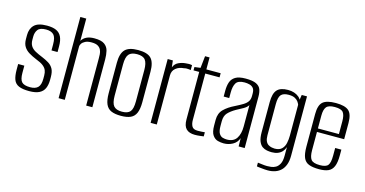

<svg xmlns="http://www.w3.org/2000/svg" viewBox="-77 -976 2738 1439"><g transform="rotate(15 1292.0 -256.5)"><path d="M170 6Q119 6 90 -6.5Q61 -19 50 -48Q39 -77 39 -125V-169H87V-113Q87 -62 105 -43Q123 -24 170 -24Q211 -24 230.5 -44Q250 -64 250 -111V-136Q250 -159 243 -176.5Q236 -194 217 -209Q198 -224 161 -238Q127 -252 101.5 -267.5Q76 -283 61.5 -306Q47 -329 47 -365V-396Q47 -445 76 -474Q105 -503 174 -503Q219 -503 246.5 -490.5Q274 -478 287.5 -450Q301 -422 301 -376V-332H254V-379Q254 -433 234.5 -453Q215 -473 175 -473Q128 -473 111.5 -451Q95 -429 95 -397V-372Q95 -343 107 -324Q119 -305 142.5 -292Q166 -279 201 -265Q230 -253 252.5 -239Q275 -225 288 -202Q301 -179 301 -138V-117Q301 -78 289 -50.5Q277 -23 248.5 -8.5Q220 6 170 6Z M398 0V-630H444V-457Q457 -479 481 -491Q505 -503 542 -503Q596 -503 621 -484.5Q646 -466 653 -436Q660 -406 660 -372V0H612V-364Q612 -380 611 -398Q610 -416 602.5 -432Q595 -448 578 -458Q561 -468 529 -468Q499 -468 480.5 -458.5Q462 -449 454 -436.5Q446 -424 446 -415V0Z M882 7Q836 7 807 -5.5Q778 -18 764.5 -49Q751 -80 751 -133V-370Q751 -441 780.5 -472Q810 -503 882 -503Q954 -503 983 -472.5Q1012 -442 1012 -370V-133Q1012 -81 999 -50Q986 -19 957.5 -6Q929 7 882 7ZM882 -25Q927 -25 945.5 -47Q964 -69 964 -127V-370Q964 -424 946 -447.5Q928 -471 882 -471Q837 -471 818 -448.5Q799 -426 799 -370V-127Q799 -70 818 -47.5Q837 -25 882 -25Z M1112 0V-495H1152L1158 -443Q1170 -473 1196.5 -485Q1223 -497 1250 -499Q1277 -503 1300 -498V-460Q1295 -461 1286.5 -462Q1278 -463 1268 -463Q1258 -463 1248 -460Q1211 -458 1185.5 -437.5Q1160 -417 1160 -381V0Z M1454 1Q1433 1 1416 -4.5Q1399 -10 1387.5 -21.5Q1376 -33 1370.5 -51Q1365 -69 1365 -95V-463H1321V-489L1367 -495L1377 -588H1412V-495H1523V-463H1412V-103Q1412 -73 1423 -53.5Q1434 -34 1468 -34Q1483 -34 1499 -35Q1515 -36 1523 -37V-5Q1514 -4 1495 -1.5Q1476 1 1454 1Z M1680 7Q1658 7 1634.5 1Q1611 -5 1594 -29Q1577 -53 1577 -105V-148Q1577 -199 1608 -230Q1639 -261 1691 -286Q1725 -303 1748 -317Q1771 -331 1782.5 -348Q1794 -365 1794 -391V-411Q1794 -438 1783 -451.5Q1772 -465 1753.5 -470Q1735 -475 1715 -475Q1665 -475 1649 -449Q1633 -423 1633 -374V-332H1590V-378Q1590 -415 1599.5 -443.5Q1609 -472 1636 -488.5Q1663 -505 1715 -505Q1771 -505 1798 -491.5Q1825 -478 1833.5 -454.5Q1842 -431 1842 -400V0H1795L1794 -64Q1781 -28 1749 -10.5Q1717 7 1680 7ZM1696 -27Q1747 -27 1770 -61.5Q1793 -96 1793 -154V-320Q1782 -302 1756.5 -287.5Q1731 -273 1704 -259Q1666 -237 1645 -214Q1624 -191 1624 -149V-113Q1624 -73 1635.5 -54.5Q1647 -36 1664 -31.5Q1681 -27 1696 -27Z M2052 117Q2041 117 2027.5 116Q2014 115 2001 113.5Q1988 112 1978.5 111Q1969 110 1966 109V80Q1978 81 1999.5 84Q2021 87 2039 87Q2052 87 2070 85Q2088 83 2105 73.5Q2122 64 2134 41.5Q2146 19 2146 -22V-89Q2139 -68 2125.5 -53Q2112 -38 2092 -30Q2072 -22 2045 -22Q2027 -22 2007.5 -25.5Q1988 -29 1971.5 -40.5Q1955 -52 1944.5 -77.5Q1934 -103 1934 -148V-381Q1934 -448 1959.5 -476.5Q1985 -505 2044 -505Q2070 -505 2091.5 -498Q2113 -491 2129 -477.5Q2145 -464 2153 -442L2144 -443L2152 -495H2193V-34Q2193 6 2182.5 34.5Q2172 63 2153.5 81Q2135 99 2109 108Q2083 117 2052 117ZM2059 -54Q2096 -54 2114.5 -72.5Q2133 -91 2139 -119.5Q2145 -148 2145 -176V-417Q2141 -428 2132 -440.5Q2123 -453 2105.5 -462Q2088 -471 2058 -471Q2017 -471 1999.5 -451.5Q1982 -432 1982 -379V-137Q1982 -108 1990 -91Q1998 -74 2011 -66.5Q2024 -59 2037 -56.5Q2050 -54 2059 -54Z M2421 9Q2371 9 2341.5 -2.5Q2312 -14 2299 -44Q2286 -74 2286 -130V-383Q2286 -452 2315.5 -477.5Q2345 -503 2416 -503Q2486 -503 2515.5 -477.5Q2545 -452 2545 -383V-257H2334V-116Q2334 -64 2350.5 -43Q2367 -22 2419 -22Q2466 -22 2481.5 -42Q2497 -62 2497 -116V-176H2545V-131Q2545 -76 2532 -45.5Q2519 -15 2492 -3Q2465 9 2421 9ZM2334 -284H2497V-384Q2497 -430 2481.5 -451Q2466 -472 2416 -472Q2367 -472 2350.5 -451Q2334 -430 2334 -384Z"/></g></svg>

Font: Alumni Sans Thin Light
Style: Regular
Weight: 300
Version: Version 1.018